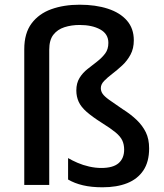

<svg xmlns="http://www.w3.org/2000/svg" viewBox="-20 -785 695 815"><path d="M548 -614Q548 -579 534 -553Q520 -527 499 -507.5Q478 -488 457 -472Q436 -456 422 -441.5Q408 -427 408 -411Q408 -398 415.5 -387Q423 -376 443 -361.5Q463 -347 500 -322Q535 -300 560 -276Q585 -252 599 -223.5Q613 -195 613 -155Q613 -98 588.5 -61.5Q564 -25 520 -7.5Q476 10 415 10Q368 10 332 1.5Q296 -7 269 -23V-114Q286 -104 309 -94Q332 -84 358.5 -78Q385 -72 410 -72Q460 -72 483.5 -92.5Q507 -113 507 -150Q507 -172 499 -189Q491 -206 470.5 -223Q450 -240 413 -263Q372 -289 348 -310Q324 -331 314 -353Q304 -375 304 -401Q304 -432 317.5 -454Q331 -476 351.5 -492Q372 -508 392.5 -524Q413 -540 426.5 -558Q440 -576 440 -603Q440 -641 405.5 -660Q371 -679 318 -679Q283 -679 253.5 -669.5Q224 -660 206.5 -637.5Q189 -615 189 -574V0H83V-576Q83 -644 114 -685.5Q145 -727 198 -746Q251 -765 318 -765Q386 -765 438 -748Q490 -731 519 -697.5Q548 -664 548 -614Z"/></svg>

Font: Noto Sans Cham Medium
Style: Regular
Weight: 500
Version: Version 2.002